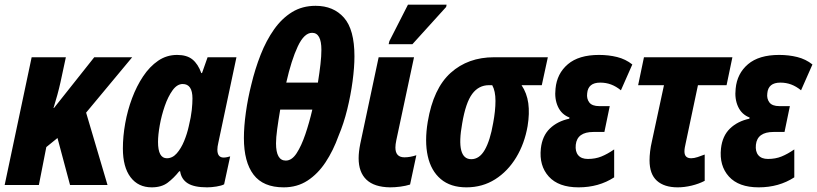

<svg xmlns="http://www.w3.org/2000/svg" viewBox="-22 -795 3511 825"><path d="M-2 0 114 -549H261L238 -442Q232 -415 224.5 -387.5Q217 -360 208 -331H210L383 -549H546L348 -311L440 0H279L225 -202L177 -163L145 0Z M630 10Q572 10 539 -33.5Q506 -77 506 -157Q506 -209 516 -265Q526 -321 545.5 -373Q565 -425 593 -467Q621 -509 657.5 -534Q694 -559 739 -559Q781 -559 805 -539.5Q829 -520 843 -481H846L870 -549H994L916 -181Q912 -164 912 -152Q912 -118 939 -118Q945 -118 953 -119.5Q961 -121 967 -123L941 -3Q930 3 908 6.5Q886 10 868 10Q812 10 784.5 -7.5Q757 -25 752 -59H748Q725 -30 698.5 -10Q672 10 630 10ZM695 -115Q719 -115 737.5 -136Q756 -157 769 -188.5Q782 -220 789 -252Q799 -293 802 -322Q805 -351 805 -372Q805 -434 763 -434Q739 -434 719.5 -407Q700 -380 686 -339.5Q672 -299 664.5 -257Q657 -215 657 -185Q657 -115 695 -115Z M1026 -202Q1026 -251 1034.5 -312Q1043 -373 1058 -432Q1074 -499 1098 -560Q1122 -621 1155.5 -668.5Q1189 -716 1233 -743Q1277 -770 1334 -770Q1411 -770 1456 -719Q1501 -668 1501 -553Q1501 -506 1493 -446Q1485 -386 1470 -325Q1455 -264 1433 -212Q1410 -148 1377 -98Q1344 -48 1299.5 -19Q1255 10 1197 10Q1109 10 1067.5 -44.5Q1026 -99 1026 -202ZM1208 -440H1344Q1351 -484 1355 -519Q1359 -554 1359 -581Q1359 -654 1319 -654Q1285 -654 1257.5 -595.5Q1230 -537 1208 -440ZM1164 -179Q1164 -105 1206 -105Q1232 -105 1252.5 -136.5Q1273 -168 1290 -218Q1307 -268 1320 -324H1182Q1174 -277 1169 -240Q1164 -203 1164 -179Z M1654 10Q1586 9 1552.5 -23Q1519 -55 1519 -115Q1519 -142 1526 -177L1605 -549H1757L1681 -193Q1677 -174 1677 -161Q1677 -119 1716 -119Q1740 -119 1767 -128L1740 -2Q1721 4 1698 7Q1675 10 1654 10ZM1648 -605 1651 -618 1731 -775H1897L1895 -765L1750 -605Z M1982 10Q1914 10 1872 -25.5Q1830 -61 1816 -124.5Q1802 -188 1816 -272Q1840 -415 1914.5 -482Q1989 -549 2101 -549H2332L2306 -429H2219Q2242 -395 2248 -351.5Q2254 -308 2245 -253Q2232 -178 2196 -118.5Q2160 -59 2105.5 -24.5Q2051 10 1982 10ZM2003 -111Q2038 -111 2061 -151Q2084 -191 2097 -266Q2107 -319 2107 -361.5Q2107 -404 2093 -429H2079Q2035 -429 2007 -391.5Q1979 -354 1964 -265Q1936 -111 2003 -111Z M2464 10Q2378 10 2336 -36.5Q2294 -83 2302 -157Q2308 -211 2340.5 -242.5Q2373 -274 2424 -285L2425 -290Q2391 -303 2375.5 -336.5Q2360 -370 2365 -414Q2371 -479 2418 -519Q2465 -559 2552 -559Q2593 -559 2629.5 -550Q2666 -541 2695 -518L2646 -407Q2625 -424 2603.5 -432Q2582 -440 2557 -440Q2505 -440 2501 -394Q2498 -371 2510 -355Q2522 -339 2553 -339H2598L2575 -228H2528Q2458 -228 2452 -173Q2449 -144 2462.5 -128Q2476 -112 2504 -112Q2536 -112 2562 -122.5Q2588 -133 2617 -153V-33Q2551 10 2464 10Z M2890 10Q2832 10 2800.5 -18.5Q2769 -47 2769 -106Q2769 -124 2771.5 -145Q2774 -166 2779 -187L2831 -429H2720L2745 -549H3125L3100 -429H2977L2924 -178Q2922 -169 2920.5 -161Q2919 -153 2919 -144Q2919 -115 2948 -115Q2960 -115 2975.5 -120Q2991 -125 3006 -131V-18Q2981 -5 2950 2.5Q2919 10 2890 10Z M3238 10Q3152 10 3110 -36.5Q3068 -83 3076 -157Q3082 -211 3114.5 -242.5Q3147 -274 3198 -285L3199 -290Q3165 -303 3149.5 -336.5Q3134 -370 3139 -414Q3145 -479 3192 -519Q3239 -559 3326 -559Q3367 -559 3403.5 -550Q3440 -541 3469 -518L3420 -407Q3399 -424 3377.5 -432Q3356 -440 3331 -440Q3279 -440 3275 -394Q3272 -371 3284 -355Q3296 -339 3327 -339H3372L3349 -228H3302Q3232 -228 3226 -173Q3223 -144 3236.5 -128Q3250 -112 3278 -112Q3310 -112 3336 -122.5Q3362 -133 3391 -153V-33Q3325 10 3238 10Z"/></svg>

Font: Noto Sans Condensed ExtraBold
Style: Italic
Weight: 800
Width: 3
Italic angle: -12°
Designer: Monotype Design Team
Foundry: Monotype Imaging Inc.
Version: Version 2.013; ttfautohint (v1.8.4.7-5d5b)